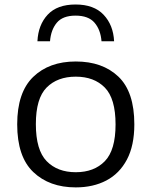

<svg xmlns="http://www.w3.org/2000/svg" viewBox="-20 -824 674 854"><path d="M317 9.5Q199.5 9.5 128 -58.8Q56.5 -127 56.5 -271Q56.5 -413 127.5 -481.8Q198.5 -550.5 317 -550.5Q436 -550.5 506.8 -483Q577.5 -415.5 577.5 -271Q577.5 -176.5 544.5 -114.2Q511.5 -52 453 -21.2Q394.5 9.5 317 9.5ZM317 -58Q398.5 -58 446.2 -107Q494 -156 494 -270.5Q494 -386 446.2 -434.5Q398.5 -483 317 -483Q235.5 -483 187.5 -434.8Q139.5 -386.5 139.5 -272Q139.5 -156.5 187.5 -107.2Q235.5 -58 317 -58ZM146.5 -640.5Q150 -713.5 192.2 -758.8Q234.5 -804 316 -804Q398 -804 441 -758.2Q484 -712.5 487.5 -640.5H431.5Q427.5 -691.5 400.5 -723Q373.5 -754.5 316 -754.5Q259 -754.5 232.8 -723Q206.5 -691.5 202.5 -640.5Z"/></svg>

Font: Encode Sans Expanded
Style: Regular
Weight: 400
Width: 7
Designer: Multiple Designers
Foundry: Impallari Type
Version: Version 3.000; ttfautohint (v1.8.3) -l 8 -r 50 -G 200 -x 14 